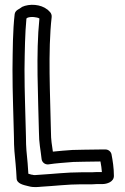

<svg xmlns="http://www.w3.org/2000/svg" viewBox="-20 -771 520 799"><path d="M32 -482C32 -376 36 -299 38 -202C38 -155 41 -127 45 -88C46 -72 49 -44 49 -30C49 -6 79 -1 99 4C120 10 140 7 152 6C207 3 262 -4 317 -4H364C376 -5 386 -5 395 -5H406C425 -5 454 -14 454 -39C454 -72 449 -103 444 -129C442 -139 432 -149 419 -149H402C380 -149 349 -148 329 -148C314 -148 299 -147 284 -147H282C254 -145 228 -143 200 -140C196 -168 192 -189 192 -222C189 -375 179 -558 195 -700C196 -707 193 -716 188 -721L178 -731C178 -731 177 -731 176 -732C150 -753 103 -757 71 -742C70 -742 70 -740 69 -740L53 -730C47 -726 42 -720 41 -712C33 -641 33 -566 32 -482ZM82 -482C83 -561 84 -631 90 -694L94 -697C108 -703 135 -700 144 -694C129 -548 139 -369 142 -222C142 -176 149 -148 153 -110C154 -97 166 -85 182 -87C214 -92 250 -94 285 -97C302 -97 316 -98 329 -98C349 -98 378 -99 398 -99C401 -84 403 -69 404 -55H395C387 -55 373 -55 361 -54H317C258 -54 201 -47 148 -44C130 -43 122 -41 114 -44H112C107 -45 102 -47 98 -48C97 -64 96 -80 95 -92C91 -133 88 -156 88 -202C86 -301 82 -378 82 -482Z"/></svg>

Font: Hussar Pisanka
Style: Out
Weight: 400
Designer: Robert Jablonski
Foundry: Cannot Into Space Fonts
Version: Version 1.070